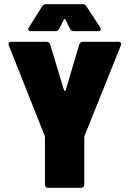

<svg xmlns="http://www.w3.org/2000/svg" viewBox="-20 -900 620 918"><path d="M128 -751H245C253 -751 259 -754 263 -762L285 -806C287 -810 291 -810 293 -806L315 -762C319 -754 325 -751 333 -751H449C461 -751 466 -758 459 -769L393 -870C389 -877 383 -880 375 -880H200C192 -880 186 -877 182 -870L118 -769C112 -759 116 -751 128 -751ZM210 -2H368C377 -2 383 -8 383 -17V-242C383 -244 383 -248 384 -250L558 -683C562 -694 557 -700 546 -700H376C368 -700 361 -695 359 -687L294 -469C292 -464 288 -464 286 -469L220 -687C218 -695 211 -700 203 -700H34C23 -700 18 -694 22 -683L194 -250C195 -248 195 -244 195 -242V-17C195 -8 201 -2 210 -2Z"/></svg>

Font: Barlow Semi Condensed Black
Style: Regular
Weight: 900
Width: 4
Designer: Jeremy Tribby
Foundry: Tribby Type
Version: Version 1.408;PS 001.408;hotconv 1.0.88;makeotf.lib2.5.64775